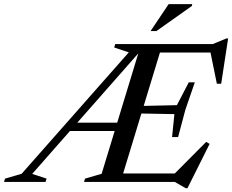

<svg xmlns="http://www.w3.org/2000/svg" viewBox="-100 -904 1154 954"><path d="M60 -40 131.5 -16.5 126.5 0H-80L-75 -16.5L7.5 -40.5L540 -644L467.5 -668L472.5 -685H707.5L499 0H317.5L322.5 -16.5L405 -40.5L591.5 -653L597 -650ZM822.5 31 768.5 0H435L449 -42H816L757 -30.5L924.5 -199L941.5 -189L831.5 31ZM233 -253 246.5 -294.5H521L508 -253ZM755 -223 766.5 -337 544.5 -341 555.5 -376.5 779 -381.5 838 -495H868L821 -358.5L785 -223ZM977.5 -488 943.5 -655 978 -643H630.5L644.5 -685H957L1025 -713H1033.5L999 -488ZM648 -749.5 738 -883.5H855L853.5 -874.5L677 -749.5Z"/></svg>

Font: Newsreader 36pt Medium
Style: Italic
Weight: 500
Italic angle: -17°
Designer: Hugues Gentile
Foundry: Production Type
Version: Version 1.003